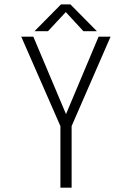

<svg xmlns="http://www.w3.org/2000/svg" viewBox="-20 -870 610 890"><path d="M429 -725.5H366.5L285 -814L202.5 -725.5H140L262.5 -849.5H306.5ZM260 0V-285.5L78.5 -700H134.5L286 -341L437 -700H492.5L312 -285.5V0Z"/></svg>

Font: League Mono Narrow UltraLight
Style: Regular
Weight: 200
Width: 3
Designer: Tyler Finck
Foundry: The League of Moveable Type / Tyler Finck
Version: Version 2.210